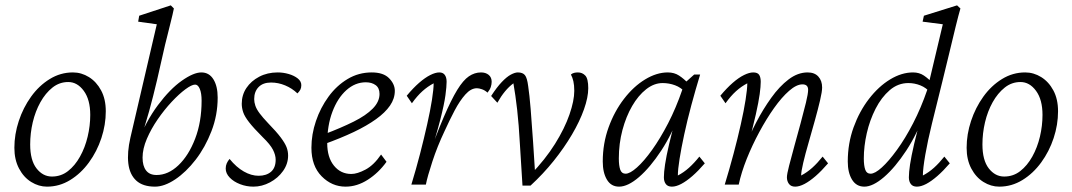

<svg xmlns="http://www.w3.org/2000/svg" viewBox="-20 -696 4044 724"><path d="M157.2 7.8Q126 7.8 97.7 -9.8Q69.3 -27.3 51.8 -60.5Q34.2 -93.8 34.2 -138.7Q34.2 -189.5 50.8 -239.7Q67.4 -290 97.2 -331.5Q127 -373 167.5 -397.9Q208 -422.9 254.9 -422.9Q287.1 -422.9 315.4 -405.3Q343.8 -387.7 361.3 -355Q378.9 -322.3 378.9 -276.4Q378.9 -225.6 362.3 -175.3Q345.7 -125 315.4 -83.5Q285.2 -42 244.6 -17.1Q204.1 7.8 157.2 7.8ZM175.8 -30.3Q210 -30.3 236.3 -50.8Q262.7 -71.3 281.7 -105.5Q300.8 -139.6 310.5 -180.7Q320.3 -221.7 320.3 -262.7Q320.3 -320.3 295.9 -353.5Q271.5 -386.7 237.3 -386.7Q204.1 -386.7 177.7 -365.7Q151.4 -344.7 132.3 -310.5Q113.3 -276.4 103.5 -234.9Q93.8 -193.4 93.8 -151.4Q93.8 -91.8 117.7 -61Q141.6 -30.3 175.8 -30.3Z M517.6 -101.6Q517.6 -70.3 530.8 -53.2Q543.9 -36.1 570.3 -36.1Q614.3 -36.1 652.8 -72.8Q691.4 -109.4 715.8 -172.9Q740.2 -236.3 740.2 -316.4Q740.2 -344.7 733.4 -360.8Q726.6 -377 715.8 -377Q703.1 -377 679.2 -359.4Q655.3 -341.8 627.4 -312Q599.6 -282.2 574.7 -246.1Q549.8 -210 533.7 -172.4Q517.6 -134.8 517.6 -101.6ZM471.7 -176.8 571.3 -604.5 501 -614.3 504.9 -636.7 624 -675.8 635.7 -664.1Q630.9 -640.6 624.5 -615.7Q618.2 -590.8 612.8 -568.4Q607.4 -545.9 602.5 -527.3L572.3 -394.5Q557.6 -332 542.5 -277.3Q527.3 -222.7 503.9 -151.4H496.1Q530.3 -239.3 575.7 -299.8Q621.1 -360.4 665.5 -391.6Q710 -422.9 739.3 -422.9Q768.6 -422.9 784.7 -397Q800.8 -371.1 800.8 -328.1Q800.8 -261.7 777.3 -201.2Q753.9 -140.6 717.8 -93.8Q681.6 -46.9 640.6 -19.5Q599.6 7.8 564.5 7.8Q518.6 7.8 493.7 -15.1Q468.8 -38.1 463.9 -79.6Q459 -121.1 471.7 -176.8Z M935.5 7.8Q909.2 7.8 885.3 -1.5Q861.3 -10.7 846.2 -26.4Q831.1 -42 831.1 -60.5Q831.1 -71.3 835 -80.1Q838.9 -88.9 845.7 -96.7Q871.1 -65.4 899.4 -49.3Q927.7 -33.2 955.1 -33.2Q984.4 -33.2 1002 -48.3Q1019.5 -63.5 1019.5 -93.8Q1019.5 -111.3 1009.3 -131.3Q999 -151.4 970.7 -178.7Q936.5 -212.9 919.4 -234.9Q902.3 -256.8 897 -272.9Q891.6 -289.1 891.6 -304.7Q891.6 -337.9 909.2 -364.3Q926.8 -390.6 957.5 -406.7Q988.3 -422.9 1027.3 -422.9Q1047.9 -422.9 1068.4 -417Q1088.9 -411.1 1102.5 -400.4Q1116.2 -389.6 1116.2 -375Q1116.2 -365.2 1112.8 -358.4Q1109.4 -351.6 1101.6 -343.8Q1081.1 -363.3 1055.2 -374Q1029.3 -384.8 1002 -384.8Q971.7 -384.8 955.1 -367.7Q938.5 -350.6 938.5 -322.3Q938.5 -310.5 942.9 -297.4Q947.3 -284.2 959 -268.6Q970.7 -252.9 990.2 -232.4Q1022.5 -199.2 1038.6 -177.7Q1054.7 -156.2 1060.5 -141.1Q1066.4 -126 1066.4 -109.4Q1066.4 -78.1 1047.4 -51.3Q1028.3 -24.4 998 -8.3Q967.8 7.8 935.5 7.8Z M1283.2 7.8Q1231.4 7.8 1192.9 -31.2Q1154.3 -70.3 1154.3 -138.7Q1154.3 -189.5 1171.4 -239.7Q1188.5 -290 1218.8 -331.5Q1249 -373 1290.5 -397.9Q1332 -422.9 1381.8 -422.9Q1425.8 -422.9 1447.3 -400.9Q1468.8 -378.9 1468.8 -353.5Q1468.8 -324.2 1450.7 -297.9Q1432.6 -271.5 1397.9 -246.6Q1363.3 -221.7 1314 -198.2Q1264.6 -174.8 1202.1 -152.3V-189.5Q1266.6 -213.9 1313.5 -237.3Q1360.4 -260.7 1385.7 -286.6Q1411.1 -312.5 1411.1 -341.8Q1411.1 -364.3 1396.5 -375Q1381.8 -385.7 1359.4 -385.7Q1319.3 -385.7 1286.1 -356Q1252.9 -326.2 1233.4 -274.4Q1213.9 -222.7 1213.9 -156.2Q1213.9 -102.5 1239.3 -71.3Q1264.6 -40 1304.7 -40Q1327.1 -40 1358.4 -56.6Q1389.6 -73.2 1417 -113.3L1437.5 -85.9Q1407.2 -43.9 1366.7 -18.1Q1326.2 7.8 1283.2 7.8Z M1778.3 -363.3Q1755.9 -363.3 1734.9 -339.8Q1713.9 -316.4 1694.3 -279.3Q1674.8 -242.2 1656.2 -201.2Q1628.9 -143.6 1610.4 -86.9Q1591.8 -30.3 1585.9 0H1531.2Q1548.8 -57.6 1564 -116.2Q1579.1 -174.8 1590.8 -227.1Q1602.5 -279.3 1608.9 -319.8Q1615.2 -360.4 1615.2 -381.8Q1592.8 -370.1 1572.8 -352.1Q1552.7 -334 1533.2 -306.6L1513.7 -335Q1538.1 -364.3 1560.5 -383.8Q1583 -403.3 1602.5 -413.1Q1622.1 -422.9 1636.7 -422.9Q1650.4 -422.9 1657.2 -413.6Q1664.1 -404.3 1664.1 -387.7Q1664.1 -370.1 1659.7 -336.9Q1655.3 -303.7 1640.1 -244.1Q1625 -184.6 1592.8 -85.9H1587.9Q1625 -188.5 1653.3 -254.4Q1681.6 -320.3 1704.1 -356.9Q1726.6 -393.6 1748 -408.2Q1769.5 -422.9 1793.9 -422.9Q1811.5 -422.9 1822.8 -413.6Q1834 -404.3 1834 -387.7Q1834 -377.9 1830.6 -367.7Q1827.1 -357.4 1818.4 -346.7Q1808.6 -355.5 1797.4 -359.4Q1786.1 -363.3 1778.3 -363.3Z M1950.2 3.9 1940.4 -153.3Q1936.5 -225.6 1930.2 -281.7Q1923.8 -337.9 1916 -381.8Q1882.8 -357.4 1855.5 -308.6L1832 -334Q1853.5 -367.2 1872.1 -386.7Q1890.6 -406.2 1906.2 -414.6Q1921.9 -422.9 1932.6 -422.9Q1951.2 -422.9 1959.5 -412.6Q1967.8 -402.3 1971.7 -371.1Q1976.6 -338.9 1981 -285.2Q1985.4 -231.4 1990.2 -160.2L1998 -39.1L1980.5 -37.1Q2036.1 -94.7 2072.8 -153.3Q2109.4 -211.9 2127.4 -264.2Q2145.5 -316.4 2145.5 -353.5Q2145.5 -375 2142.1 -389.6Q2138.7 -404.3 2132.8 -415Q2138.7 -419.9 2145.5 -421.4Q2152.3 -422.9 2159.2 -422.9Q2175.8 -422.9 2187 -411.1Q2198.2 -399.4 2198.2 -363.3Q2198.2 -329.1 2182.1 -283.7Q2166 -238.3 2136.7 -188.5Q2107.4 -138.7 2067.9 -89.4Q2028.3 -40 1980.5 3.9Z M2314.5 7.8Q2284.2 7.8 2268.6 -18.6Q2252.9 -44.9 2252.9 -86.9Q2252.9 -155.3 2274.9 -215.8Q2296.9 -276.4 2333 -323.2Q2369.1 -370.1 2412.6 -396.5Q2456.1 -422.9 2498 -422.9Q2522.5 -422.9 2540.5 -411.1Q2558.6 -399.4 2577.1 -379.9L2564.5 -347.7Q2547.9 -366.2 2525.4 -374.5Q2502.9 -382.8 2478.5 -382.8Q2446.3 -382.8 2416.5 -359.4Q2386.7 -335.9 2363.8 -296.4Q2340.8 -256.8 2327.1 -205.6Q2313.5 -154.3 2313.5 -98.6Q2313.5 -71.3 2318.8 -56.2Q2324.2 -41 2338.9 -41Q2355.5 -41 2381.8 -64.5Q2408.2 -87.9 2439 -130.9Q2469.7 -173.8 2499.5 -231.4Q2529.3 -289.1 2552.7 -357.4L2559.6 -380.9L2597.7 -415H2620.1Q2602.5 -357.4 2586.9 -299.3Q2571.3 -241.2 2560.1 -189Q2548.8 -136.7 2542.5 -96.7Q2536.1 -56.6 2536.1 -34.2Q2558.6 -45.9 2578.1 -63.5Q2597.7 -81.1 2617.2 -105.5L2637.7 -80.1Q2613.3 -51.8 2590.8 -32.2Q2568.4 -12.7 2548.8 -2.4Q2529.3 7.8 2513.7 7.8Q2498 7.8 2490.7 -2Q2483.4 -11.7 2483.4 -27.3Q2483.4 -45.9 2487.8 -75.7Q2492.2 -105.5 2503.4 -153.8Q2514.6 -202.1 2535.2 -276.4H2545.9Q2515.6 -192.4 2473.6 -128.4Q2431.6 -64.5 2389.6 -28.3Q2347.7 7.8 2314.5 7.8Z M2978.5 7.8Q2962.9 7.8 2955.1 -2.4Q2947.3 -12.7 2947.3 -27.3Q2947.3 -39.1 2955.6 -71.3Q2963.9 -103.5 2975.6 -146Q2987.3 -188.5 2999 -231.4Q3010.7 -274.4 3019 -308.6Q3027.3 -342.8 3027.3 -357.4Q3027.3 -377.9 3005.9 -377.9Q2983.4 -377.9 2955.6 -353.5Q2927.7 -329.1 2898.9 -288.6Q2870.1 -248 2843.3 -198.2Q2816.4 -148.4 2795.9 -97.2Q2775.4 -45.9 2765.6 0H2712.9Q2730.5 -57.6 2746.1 -116.2Q2761.7 -174.8 2773.4 -227.1Q2785.2 -279.3 2791.5 -319.8Q2797.9 -360.4 2797.9 -381.8Q2775.4 -370.1 2755.4 -352.1Q2735.4 -334 2715.8 -306.6L2696.3 -335Q2720.7 -364.3 2743.2 -383.8Q2765.6 -403.3 2785.6 -413.1Q2805.7 -422.9 2820.3 -422.9Q2836.9 -422.9 2842.8 -413.6Q2848.6 -404.3 2848.6 -387.7Q2848.6 -370.1 2844.7 -341.3Q2840.8 -312.5 2830.1 -264.6Q2819.3 -216.8 2798.8 -140.6H2789.1Q2806.6 -186.5 2832 -235.4Q2857.4 -284.2 2888.2 -327.1Q2918.9 -370.1 2953.6 -396.5Q2988.3 -422.9 3025.4 -422.9Q3051.8 -422.9 3065.9 -407.2Q3080.1 -391.6 3080.1 -366.2Q3080.1 -350.6 3072.3 -317.4Q3064.5 -284.2 3052.7 -241.7Q3041 -199.2 3028.8 -157.2Q3016.6 -115.2 3008.8 -82Q3001 -48.8 3001 -34.2Q3023.4 -45.9 3043 -63.5Q3062.5 -81.1 3082 -105.5L3102.5 -80.1Q3078.1 -51.8 3055.7 -32.2Q3033.2 -12.7 3013.7 -2.4Q2994.1 7.8 2978.5 7.8Z M3239.3 7.8Q3209 7.8 3192.9 -18.6Q3176.8 -44.9 3176.8 -86.9Q3176.8 -155.3 3198.7 -215.8Q3220.7 -276.4 3256.8 -323.2Q3293 -370.1 3336.4 -396.5Q3379.9 -422.9 3422.9 -422.9Q3446.3 -422.9 3463.9 -411.1Q3481.4 -399.4 3499 -379.9L3488.3 -346.7Q3472.7 -365.2 3450.7 -374Q3428.7 -382.8 3405.3 -382.8Q3366.2 -382.8 3335 -356Q3303.7 -329.1 3281.7 -286.1Q3259.8 -243.2 3248.5 -193.8Q3237.3 -144.5 3237.3 -98.6Q3237.3 -71.3 3242.7 -56.2Q3248 -41 3262.7 -41Q3279.3 -41 3305.2 -64.5Q3331.1 -87.9 3362.3 -130.9Q3393.6 -173.8 3423.3 -231.4Q3453.1 -289.1 3476.6 -357.4L3481.4 -377.9L3535.2 -604.5L3459 -614.3L3463.9 -636.7L3588.9 -675.8L3601.6 -664.1Q3594.7 -640.6 3583.5 -595.2Q3572.3 -549.8 3559.6 -496.1Q3546.9 -442.4 3534.2 -391.6L3494.1 -229.5Q3478.5 -166 3469.2 -112.8Q3460 -59.6 3460 -34.2Q3482.4 -45.9 3502 -63.5Q3521.5 -81.1 3541 -105.5L3561.5 -80.1Q3537.1 -51.8 3514.6 -32.2Q3492.2 -12.7 3472.7 -2.4Q3453.1 7.8 3437.5 7.8Q3421.9 7.8 3414.6 -2Q3407.2 -11.7 3407.2 -27.3Q3407.2 -45.9 3411.6 -75.7Q3416 -105.5 3427.2 -153.8Q3438.5 -202.1 3459 -276.4H3469.7Q3439.5 -192.4 3397.5 -128.4Q3355.5 -64.5 3313.5 -28.3Q3271.5 7.8 3239.3 7.8Z M3748 7.8Q3716.8 7.8 3688.5 -9.8Q3660.2 -27.3 3642.6 -60.5Q3625 -93.8 3625 -138.7Q3625 -189.5 3641.6 -239.7Q3658.2 -290 3688 -331.5Q3717.8 -373 3758.3 -397.9Q3798.8 -422.9 3845.7 -422.9Q3877.9 -422.9 3906.2 -405.3Q3934.6 -387.7 3952.1 -355Q3969.7 -322.3 3969.7 -276.4Q3969.7 -225.6 3953.1 -175.3Q3936.5 -125 3906.2 -83.5Q3876 -42 3835.4 -17.1Q3794.9 7.8 3748 7.8ZM3766.6 -30.3Q3800.8 -30.3 3827.1 -50.8Q3853.5 -71.3 3872.6 -105.5Q3891.6 -139.6 3901.4 -180.7Q3911.1 -221.7 3911.1 -262.7Q3911.1 -320.3 3886.7 -353.5Q3862.3 -386.7 3828.1 -386.7Q3794.9 -386.7 3768.6 -365.7Q3742.2 -344.7 3723.1 -310.5Q3704.1 -276.4 3694.3 -234.9Q3684.6 -193.4 3684.6 -151.4Q3684.6 -91.8 3708.5 -61Q3732.4 -30.3 3766.6 -30.3Z"/></svg>

Font: Crimson Pro ExtraLight
Style: Italic
Weight: 250
Italic angle: -12°
Designer: Jacques Le Bailly
Foundry: Baron von Fonthausen
Version: Version 1.003